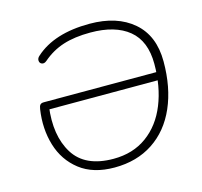

<svg xmlns="http://www.w3.org/2000/svg" viewBox="-100 -788 952 906"><g transform="rotate(-15 375.5 -335.0)"><path d="M83 -349Q85 -364 90.5 -370Q96 -376 108 -376H672L666 -337H113L127 -353Q108 -212 163.5 -122.5Q219 -33 358 -33Q453 -33 521 -82.5Q589 -132 624 -219Q659 -306 659 -416Q659 -528 592.5 -582.5Q526 -637 405 -637Q328 -637 272 -619Q216 -601 170 -561Q158 -551 147 -555Q136 -559 135 -571.5Q134 -584 146 -594Q239 -678 412 -678Q546 -678 625 -610Q704 -542 704 -416Q704 -289 662 -193Q620 -97 540.5 -44.5Q461 8 352 8Q248 8 183 -42.5Q118 -93 93.5 -174.5Q69 -256 83 -349Z"/></g></svg>

Font: SN Pro Thin
Style: Italic
Weight: 200
Italic angle: -9°
Designer: Tobias Whetton
Foundry: Supernotes
Version: Version 1.003;Glyphs 3.3 (3324)